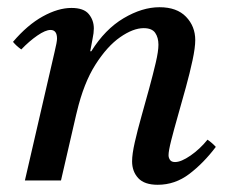

<svg xmlns="http://www.w3.org/2000/svg" viewBox="-20 -500 635 532"><path d="M191 -182 149 0H49L131 -355Q138 -384 138 -393Q138 -417 120 -417Q106 -417 83.5 -401.5Q61 -386 39 -363Q32 -368 26.5 -373Q21 -378 16 -384Q56 -431 98.5 -454.5Q141 -478 178 -478Q212 -478 226 -461Q240 -444 240 -421Q240 -409 236.5 -392.5Q233 -376 230 -358H233Q271 -419 322.5 -449.5Q374 -480 422 -480Q470 -480 495.5 -453.5Q521 -427 521 -389Q521 -368 513.5 -333Q506 -298 495 -258Q484 -218 473 -179.5Q462 -141 454.5 -111.5Q447 -82 447 -70Q447 -63 451 -57Q455 -51 465 -51Q482 -51 508 -69Q534 -87 555 -113Q568 -104 578 -93Q544 -48 504.5 -18Q465 12 417 12Q380 12 363 -6.5Q346 -25 346 -53Q346 -73 353.5 -106Q361 -139 372 -178Q383 -217 393.5 -255.5Q404 -294 411.5 -326Q419 -358 419 -376Q419 -396 410 -409Q401 -422 378 -422Q349 -422 313 -397Q277 -372 244.5 -321Q212 -270 193 -190Z"/></svg>

Font: Tiro Devanagari Hindi
Style: Italic
Weight: 400
Italic angle: -11°
Designer: Devanagari: John Hudson & Fiona Ross, assisted by Paul Hanslow. Latin: John Hudson with Paul Hanslow, assisted by Kaja S
Foundry: Tiro Typeworks Ltd.
Version: Version 1.52